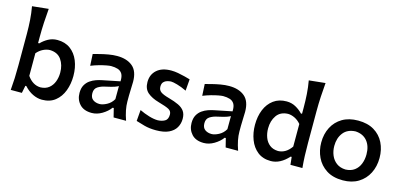

<svg xmlns="http://www.w3.org/2000/svg" viewBox="-70 -1276 3683 1758"><g transform="rotate(15 1771.0 -397.0)"><path d="M371.1 13.2Q328.1 13.2 284.2 -7.8Q240.2 -28.8 202.1 -70.8H192.9L178.7 0H73.2Q78.1 -58.6 80.6 -113.5Q83 -168.5 83 -235.4V-534.2Q83 -601.1 78.6 -664.6Q74.2 -728 63 -790.5L217.3 -806.6Q211.4 -741.7 207.8 -674.3Q204.1 -606.9 204.1 -534.2V-479H215.3Q244.1 -509.3 283 -530.8Q321.8 -552.2 369.1 -552.2Q441.9 -552.2 492.2 -515.1Q542.5 -478 568.6 -414.3Q594.7 -350.6 594.7 -270.5Q594.7 -195.3 570.3 -130.6Q545.9 -65.9 496.3 -26.4Q446.8 13.2 371.1 13.2ZM328.6 -92.8Q377.4 -94.2 408.7 -119.1Q439.9 -144 455.1 -183.8Q470.2 -223.6 470.2 -269.5Q470.2 -341.8 435.1 -392.3Q399.9 -442.9 327.1 -445.3Q295.9 -444.8 263.2 -429Q230.5 -413.1 204.1 -382.3V-168Q255.4 -94.7 328.6 -92.8Z M842.8 12.2Q767.1 12.2 727.8 -30.8Q688.5 -73.7 688.5 -136.7Q688.5 -181.6 705.1 -211.2Q721.7 -240.7 747.8 -259Q773.9 -277.3 803.2 -287.4Q832.5 -297.4 857.4 -302.2L1023.9 -335.9Q1025.9 -382.8 1011.2 -407Q996.6 -431.2 969.2 -439.9Q941.9 -448.7 905.3 -448.7Q891.1 -448.7 861.1 -443.1Q831.1 -437.5 793.5 -427Q755.9 -416.5 718.8 -401.4L712.9 -511.7Q738.8 -518.6 775.9 -528.1Q813 -537.6 854.7 -544.9Q896.5 -552.2 935.1 -552.2Q1027.3 -552.2 1081.8 -507.1Q1136.2 -461.9 1136.2 -360.8Q1136.2 -335.9 1134.3 -298.6Q1132.3 -261.2 1132.3 -228.5V-172.9Q1132.3 -96.7 1166.5 0H1048.3L1027.3 -84H1017.1Q987.3 -43.9 939.7 -15.9Q892.1 12.2 842.8 12.2ZM891.1 -85.4Q919.9 -85.4 958.7 -105.7Q997.6 -126 1020.5 -166L1021 -290Q1009.3 -283.2 986.6 -274.9Q963.9 -266.6 903.8 -253.4Q863.8 -245.6 833.3 -226.6Q802.7 -207.5 802.7 -165.5Q802.7 -122.6 828.4 -104Q854 -85.4 891.1 -85.4Z M1452.6 13.2Q1390.6 13.2 1342 0Q1293.5 -13.2 1260.7 -23.9L1269.5 -129.4Q1314 -107.9 1361.1 -93.8Q1408.2 -79.6 1445.3 -79.6Q1483.4 -81.1 1511.5 -96.9Q1539.6 -112.8 1539.6 -158.7Q1539.6 -190.9 1511.5 -206.3Q1483.4 -221.7 1411.6 -241.7Q1343.8 -260.7 1303.7 -294.9Q1263.7 -329.1 1263.7 -394Q1263.7 -465.3 1312.3 -508.5Q1360.8 -551.8 1448.7 -551.8Q1479 -551.8 1512.9 -545.7Q1546.9 -539.6 1578.1 -531.5Q1609.4 -523.4 1630.4 -517.1L1621.6 -407.7Q1572.3 -431.2 1531.7 -442.6Q1491.2 -454.1 1471.2 -454.1Q1454.6 -453.1 1435.3 -447.8Q1416 -442.4 1402.3 -427.5Q1388.7 -412.6 1388.7 -383.8Q1388.7 -352.5 1411.6 -335.2Q1434.6 -317.9 1492.2 -302.2Q1548.3 -286.6 1586.2 -268.6Q1624 -250.5 1643.3 -222.9Q1662.6 -195.3 1662.6 -150.9Q1662.6 -105 1640.9 -67.6Q1619.1 -30.3 1573 -8.5Q1526.9 13.2 1452.6 13.2Z M1904.8 12.2Q1829.1 12.2 1789.8 -30.8Q1750.5 -73.7 1750.5 -136.7Q1750.5 -181.6 1767.1 -211.2Q1783.7 -240.7 1809.8 -259Q1835.9 -277.3 1865.2 -287.4Q1894.5 -297.4 1919.4 -302.2L2085.9 -335.9Q2087.9 -382.8 2073.2 -407Q2058.6 -431.2 2031.2 -439.9Q2003.9 -448.7 1967.3 -448.7Q1953.1 -448.7 1923.1 -443.1Q1893.1 -437.5 1855.5 -427Q1817.9 -416.5 1780.8 -401.4L1774.9 -511.7Q1800.8 -518.6 1837.9 -528.1Q1875 -537.6 1916.7 -544.9Q1958.5 -552.2 1997.1 -552.2Q2089.4 -552.2 2143.8 -507.1Q2198.2 -461.9 2198.2 -360.8Q2198.2 -335.9 2196.3 -298.6Q2194.3 -261.2 2194.3 -228.5V-172.9Q2194.3 -96.7 2228.5 0H2110.4L2089.4 -84H2079.1Q2049.3 -43.9 2001.7 -15.9Q1954.1 12.2 1904.8 12.2ZM1953.1 -85.4Q1981.9 -85.4 2020.8 -105.7Q2059.6 -126 2082.5 -166L2083 -290Q2071.3 -283.2 2048.6 -274.9Q2025.9 -266.6 1965.8 -253.4Q1925.8 -245.6 1895.3 -226.6Q1864.7 -207.5 1864.7 -165.5Q1864.7 -122.6 1890.4 -104Q1916 -85.4 1953.1 -85.4Z M2540 13.2Q2464.8 13.2 2415 -26.4Q2365.2 -65.9 2340.6 -130.6Q2315.9 -195.3 2315.9 -270.5Q2315.9 -350.6 2342 -414.3Q2368.2 -478 2418.7 -515.1Q2469.2 -552.2 2542 -552.2Q2588.9 -552.2 2627.9 -530.8Q2667 -509.3 2695.3 -479H2706.1V-534.2Q2706.1 -601.1 2701.9 -664.6Q2697.8 -728 2686.5 -790.5L2841.3 -806.6Q2835.4 -741.7 2831.8 -674.3Q2828.1 -606.9 2828.1 -534.2V-235.4Q2828.1 -168.5 2830.3 -113.5Q2832.5 -58.6 2837.9 0H2724.6L2716.8 -73.2H2707Q2628.9 13.2 2540 13.2ZM2582 -92.8Q2655.8 -95.2 2706.1 -168V-382.3Q2680.2 -413.1 2647.5 -429Q2614.7 -444.8 2583.5 -445.3Q2511.2 -442.9 2475.8 -392.3Q2440.4 -341.8 2440.4 -269.5Q2440.4 -223.6 2455.3 -183.8Q2470.2 -144 2501.7 -119.1Q2533.2 -94.2 2582 -92.8Z M3222.7 13.2Q3129.4 13.2 3067.4 -26.6Q3005.4 -66.4 2974.6 -131.3Q2943.8 -196.3 2943.8 -271.5Q2943.8 -352.1 2976.6 -415.5Q3009.3 -479 3071 -515.6Q3132.8 -552.2 3220.2 -552.2Q3310.5 -552.2 3372.1 -515.1Q3433.6 -478 3465.1 -414.3Q3496.6 -350.6 3496.6 -271.5Q3496.6 -190.9 3463.9 -126.5Q3431.2 -62 3369.9 -24.4Q3308.6 13.2 3222.7 13.2ZM3222.2 -88.9Q3273.4 -90.8 3306.9 -116Q3340.3 -141.1 3356.4 -182.1Q3372.6 -223.1 3372.6 -271.5Q3372.6 -350.1 3333.5 -397.9Q3294.4 -445.8 3222.2 -450.2Q3145.5 -446.8 3106.4 -396.7Q3067.4 -346.7 3067.4 -271.5Q3067.4 -224.1 3084.5 -183.1Q3101.6 -142.1 3136 -116.5Q3170.4 -90.8 3222.2 -88.9Z"/></g></svg>

Font: Pinar SemiBold
Style: Regular
Weight: 600
Designer: Amin Abedi
Version: Version 3.000